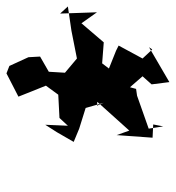

<svg xmlns="http://www.w3.org/2000/svg" viewBox="5 -795 544 594"><g transform="rotate(-90 277.0 -498.0)"><path d="M247 -470 259 -469 170 -370 156 -409 148 -298 189 -296 183 -265 176 -310 278 -346 299 -349 326 -449 284 -391 338 -329 313 -301 320 -246 428 -309 421 -299 393 -329 433 -403 417 -411 362 -433 378 -454 443 -449 502 -518 536 -470 532 -584 554 -560 479 -549 393 -532 349 -569 352 -619 399 -646 397 -682 370 -741 347 -750 275 -713C286 -684 298 -656 309 -628L263 -565L313 -533L286 -590L209 -586L185 -560L188 -630L165 -594L135 -542L176 -525L240 -505L256 -449Z"/></g></svg>

Font: Asimov Aggro
Style: It
Weight: 500
Designer: Google
Version: Version 2.000980; 2014